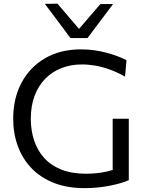

<svg xmlns="http://www.w3.org/2000/svg" viewBox="-20 -988 773 1019"><path d="M430 10.5Q337 10.5 266.2 -17.2Q195.5 -45 147.5 -95Q99.5 -145 74.8 -212.2Q50 -279.5 50 -358Q50 -465.5 94.2 -548.8Q138.5 -632 219.2 -679Q300 -726 409.5 -726Q447 -726 482.2 -721Q517.5 -716 548.8 -707.2Q580 -698.5 606.2 -688.5Q632.5 -678.5 651.5 -668.5L643.5 -581.5Q602 -604.5 563 -618.8Q524 -633 487 -639.5Q450 -646 415 -646Q355.5 -646 305.8 -626.5Q256 -607 219.5 -569.5Q183 -532 163.2 -478.5Q143.5 -425 143.5 -357.5Q143.5 -296.5 160.8 -243.5Q178 -190.5 213.8 -150.5Q249.5 -110.5 305 -88.2Q360.5 -66 436.5 -66Q464.5 -66 492.5 -68.8Q520.5 -71.5 547.8 -77.8Q575 -84 601.5 -93.8Q628 -103.5 653 -117L663.5 -32Q646.5 -24 621.2 -16.5Q596 -9 565 -2.8Q534 3.5 499.8 7Q465.5 10.5 430 10.5ZM578 -30.5Q578 -83.5 578 -123Q578 -162.5 578 -202Q578 -249 578 -285Q578 -321 578 -358H663.5Q663.5 -321 663.5 -285Q663.5 -249 663.5 -202Q663.5 -162.5 663.5 -123.2Q663.5 -84 663.5 -32ZM354 -786Q320 -832 286 -877.2Q252 -922.5 218 -967.5L285 -968.5Q316.5 -931.5 347.8 -895Q379 -858.5 411.5 -820.5H387.5Q419.5 -858 450.5 -894.2Q481.5 -930.5 513 -966.5H580Q546.5 -922 512.8 -877Q479 -832 444.5 -786Z"/></svg>

Font: Commissioner Thin
Style: Regular
Weight: 400
Version: Version 1.000